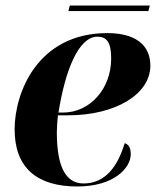

<svg xmlns="http://www.w3.org/2000/svg" viewBox="-20 -666 565 696"><path d="M228 -626H518L523 -646H233ZM260 10C393 10 454 -57 454 -107C454 -132 445 -143 432 -147C406 -61 361 -1 283 -1C221 -1 186 -56 186 -187C186 -200 188 -233 190 -248H227C398 -248 525 -324 525 -428C525 -506 467 -546 369 -546C117 -546 33 -331 33 -197C33 -57 115 10 260 10ZM209 -258H192C217 -415 266 -533 333 -533C366 -533 383 -514 383 -454C383 -343 305 -258 209 -258Z"/></svg>

Font: Noto Serif Display
Style: Bold Italic
Weight: 700
Italic angle: -12°
Designer: Monotype Design Team
Foundry: Monotype Imaging Inc.
Version: Version 2.009